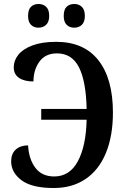

<svg xmlns="http://www.w3.org/2000/svg" viewBox="-20 -934 637 964"><path d="M121 -854Q121 -886 135.5 -900Q150 -914 173 -914Q197 -914 212 -899.5Q227 -885 227 -854Q227 -824 211.5 -809.5Q196 -795 173 -795Q150 -795 135.5 -809.5Q121 -824 121 -854ZM300 -854Q300 -886 314.5 -900Q329 -914 353 -914Q376 -914 391 -899.5Q406 -885 406 -854Q406 -824 391 -809.5Q376 -795 353 -795Q329 -795 314.5 -809.5Q300 -824 300 -854ZM36 -124Q36 -162 59 -183Q82 -204 121 -204Q125 -134 158 -91Q191 -48 252 -48Q330 -48 371 -124.5Q412 -201 415 -333H187V-387H415Q412 -526 376.5 -596Q341 -666 266 -666Q208 -666 178 -624.5Q148 -583 148 -525Q102 -525 75.5 -543Q49 -561 49 -596Q49 -630 72 -659Q95 -688 143 -706Q191 -724 262 -724Q401 -724 474 -631.5Q547 -539 547 -369Q547 -252 512 -166.5Q477 -81 410 -35.5Q343 10 250 10Q140 10 88 -29Q36 -68 36 -124Z"/></svg>

Font: Noto Serif NarrowSemiBold
Style: Regular
Weight: 600
Width: 4
Designer: Monotype Design Team
Foundry: Monotype Imaging Inc.
Version: Version 1.001